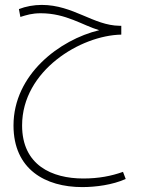

<svg xmlns="http://www.w3.org/2000/svg" viewBox="-20 -491 576 782"><path d="M315 271C370 271 438 262 492 238L481 209C433 226 382 236 319 236C192 236 70 182 70 20C70 -204 309 -347 474 -350V-386H467C361 -387 278 -471 150 -471C118 -471 85 -465 57 -454L63 -422C89 -430 110 -437 146 -437C249 -437 316 -388 384 -368C222 -329 35 -187 35 20C35 199 165 271 315 271Z"/></svg>

Font: Noto Sans Arabic UI Cn XLt
Style: Regular
Weight: 200
Width: 3
Designer: Monotype Design Team, Nadine Chahine and Nizar Qandah
Foundry: Monotype Imaging Inc.
Version: Version 2.010